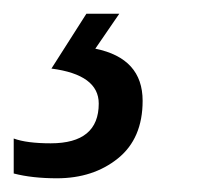

<svg xmlns="http://www.w3.org/2000/svg" viewBox="-94 -20 302 280"><path d="M-11 240Q42 240 78 211Q114 182 114 127Q114 65 45 51L80 0H32L-19 80Q50 89 50 131Q50 189 -20 189Q-55 189 -74 182V233Q-47 240 -11 240Z"/></svg>

Font: Noto Sans UI Condensed
Style: Italic
Weight: 400
Width: 3
Italic angle: -12°
Designer: Monotype Design Team
Foundry: Monotype Imaging Inc.
Version: Version 1.901